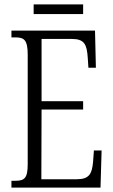

<svg xmlns="http://www.w3.org/2000/svg" viewBox="-20 -853 516 873"><path d="M133 -789H358V-833H133ZM32 0H437L442 -169H407L403 -115C398 -63 386 -38 329 -38H168L169 -355H358V-393H169V-676H306C364 -676 375 -651 379 -590L382 -545H416L412 -714H32V-683H49C89 -683 106 -673 106 -604V-107C106 -42 91 -31 49 -31H32Z"/></svg>

Font: Noto Serif Armenian ExtraCondensed Light
Style: Regular
Weight: 300
Width: 2
Designer: Monotype Design Team
Foundry: Monotype Imaging Inc.
Version: Version 2.008